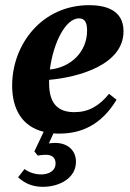

<svg xmlns="http://www.w3.org/2000/svg" viewBox="-20 -502 504 743"><path d="M210 15C294 15 372 -18 431 -116L402 -139C363 -91 322 -68 268 -68C212 -68 170 -93 170 -180C170 -184 170 -188 170 -193C284 -203 458 -251 458 -381C458 -466 384 -482 325 -482C141 -482 27 -329 27 -171C27 -83 63 -13 149 8L113 84L126 100C126 100 144 97 157 97C180 97 195 107 195 130C195 160 168 173 139 173C116 173 91 165 75 152L50 184C80 212 113 221 146 221C209 221 274 188 274 124C274 80 242 51 193 51C181 51 169 53 169 53L187 14C194 15 202 15 210 15ZM173 -233C186 -335 233 -431 286 -431C309 -431 317 -413 317 -384C317 -300 253 -241 173 -233Z"/></svg>

Font: STIX Two Text
Style: Bold Italic
Weight: 700
Italic angle: -12°
Designer: Ross Mills, John Hudson & Paul Hanslow, Tiro Typeworks Ltd; with prior portions MicroPress Inc. and Coen Hoffman, Elsevi
Foundry: Tiro Typeworks Ltd
Version: Version 2.13 b171